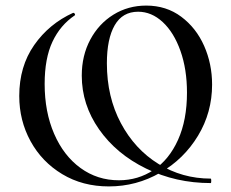

<svg xmlns="http://www.w3.org/2000/svg" viewBox="-20 -656 829 688"><path d="M49 -312Q49 -418 102.5 -494.5Q156 -571 242 -610H243Q246 -610 248 -606.5Q250 -603 248 -601Q196 -566 168 -506.5Q140 -447 140 -355Q140 -255 174 -176.5Q208 -98 268.5 -54Q329 -10 406 -10Q475 -10 530.5 -47Q586 -84 618 -155Q650 -226 650 -324Q650 -408 626.5 -474Q603 -540 563 -577Q523 -614 475 -614Q419 -614 391 -565.5Q363 -517 363 -429Q363 -309 413 -215Q463 -121 548 -68.5Q633 -16 735 -16Q737 -16 737 -8Q737 0 735 0Q610 0 503.5 -52Q397 -104 335 -192.5Q273 -281 273 -385Q273 -457 303.5 -514Q334 -571 386.5 -603.5Q439 -636 504 -636Q576 -636 629.5 -596Q683 -556 711.5 -491.5Q740 -427 740 -353Q740 -253 689.5 -169.5Q639 -86 554 -37Q469 12 370 12Q276 12 203 -32Q130 -76 89.5 -150Q49 -224 49 -312Z"/></svg>

Font: Cormorant Unicase Medium
Style: Regular
Weight: 500
Designer: Christian Thalmann (Catharsis Fonts)
Foundry: Catharsis Fonts
Version: Version 4.000